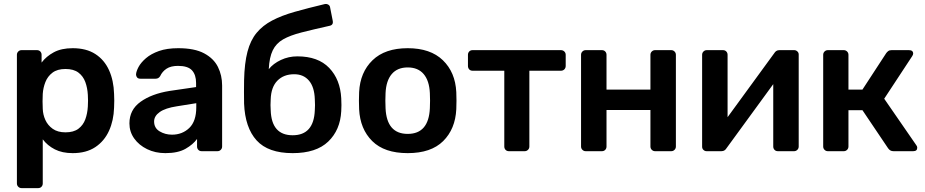

<svg xmlns="http://www.w3.org/2000/svg" viewBox="-20 -778 4761 988"><path d="M91 190Q81 190 74 183Q67 176 67 166V-496Q67 -506 74 -513Q81 -520 91 -520H170Q181 -520 187.5 -513Q194 -506 194 -496V-456Q218 -488 257 -509Q296 -530 354 -530Q424 -530 470.5 -500Q517 -470 541 -417Q565 -364 567 -295Q569 -260 567 -224Q565 -158 541 -105Q517 -52 470.5 -21Q424 10 354 10Q300 10 262 -9.5Q224 -29 200 -61V166Q200 176 193.5 183Q187 190 176 190ZM317 -97Q359 -97 383.5 -115.5Q408 -134 419 -164Q430 -194 432 -230Q434 -260 432 -290Q430 -326 419 -356Q408 -386 383.5 -404.5Q359 -423 317 -423Q275 -423 250 -404Q225 -385 213.5 -355.5Q202 -326 200 -295Q198 -257 200 -218Q201 -188 213.5 -160.5Q226 -133 251.5 -115Q277 -97 317 -97Z M831 10Q779 10 737 -10.5Q695 -31 670.5 -65.5Q646 -100 646 -143Q646 -213 703 -254Q760 -295 852 -310L989 -330V-351Q989 -393 968 -416Q947 -439 896 -439Q859 -439 837 -424.5Q815 -410 804 -386Q796 -373 781 -373H702Q691 -373 685.5 -379.5Q680 -386 680 -395Q681 -411 693 -433.5Q705 -456 731 -478.5Q757 -501 798 -515.5Q839 -530 897 -530Q981 -530 1030.5 -503.5Q1080 -477 1101.5 -433.5Q1123 -390 1123 -338V-24Q1123 -14 1116 -7Q1109 0 1099 0H1018Q1007 0 1000.5 -7Q994 -14 994 -24V-63Q974 -35 935 -12.5Q896 10 831 10ZM865 -85Q918 -85 954 -119.5Q990 -154 990 -226V-247L890 -231Q831 -222 802 -201.5Q773 -181 773 -153Q773 -119 801.5 -102Q830 -85 865 -85Z M1486 10Q1360 10 1300.5 -55.5Q1241 -121 1236 -245Q1235 -305 1236 -365Q1238 -453 1253.5 -512Q1269 -571 1300.5 -609Q1332 -647 1380.5 -672.5Q1429 -698 1496 -717Q1563 -736 1651 -757Q1661 -759 1669.5 -754Q1678 -749 1679 -738L1692 -672Q1697 -649 1675 -645Q1590 -626 1531.5 -611Q1473 -596 1437 -575.5Q1401 -555 1383.5 -519Q1366 -483 1363 -422Q1386 -451 1425.5 -469.5Q1465 -488 1510 -488Q1617 -488 1674 -428.5Q1731 -369 1736 -272Q1738 -236 1736 -206Q1731 -109 1669 -49.5Q1607 10 1486 10ZM1486 -82Q1595 -82 1600 -211Q1602 -235 1600 -267Q1598 -330 1570 -363Q1542 -396 1494 -396Q1440 -396 1407.5 -363Q1375 -330 1373 -267Q1371 -235 1373 -211Q1377 -82 1486 -82Z M2078 10Q1958 10 1895.5 -52Q1833 -114 1828 -216Q1827 -234 1827 -260Q1827 -286 1828 -304Q1833 -406 1897 -468Q1961 -530 2078 -530Q2195 -530 2259 -468Q2323 -406 2328 -304Q2329 -286 2329 -260Q2329 -234 2328 -216Q2323 -114 2260.5 -52Q2198 10 2078 10ZM2078 -89Q2186 -89 2192 -221Q2193 -236 2193 -260Q2193 -284 2192 -299Q2189 -363 2160 -397Q2131 -431 2078 -431Q2025 -431 1996 -397Q1967 -363 1964 -299Q1963 -284 1963 -260Q1963 -236 1964 -221Q1970 -89 2078 -89Z M2599 0Q2588 0 2581.5 -7Q2575 -14 2575 -24V-414H2412Q2401 -414 2394.5 -421Q2388 -428 2388 -439V-496Q2388 -506 2394.5 -513Q2401 -520 2412 -520H2866Q2877 -520 2884 -513Q2891 -506 2891 -496V-439Q2891 -428 2884 -421Q2877 -414 2866 -414H2704V-24Q2704 -14 2697 -7Q2690 0 2680 0Z M2994 0Q2984 0 2977 -7Q2970 -14 2970 -24V-496Q2970 -506 2977 -513Q2984 -520 2994 -520H3077Q3088 -520 3094.5 -513Q3101 -506 3101 -496V-317H3327V-496Q3327 -506 3334 -513Q3341 -520 3351 -520H3434Q3444 -520 3451 -513Q3458 -506 3458 -496V-24Q3458 -14 3451 -7Q3444 0 3434 0H3351Q3341 0 3334 -7Q3327 -14 3327 -24V-212H3101V-24Q3101 -14 3094.5 -7Q3088 0 3077 0Z M3616 0Q3607 0 3600 -6.5Q3593 -13 3593 -23V-496Q3593 -506 3600 -513Q3607 -520 3617 -520H3700Q3711 -520 3717.5 -513Q3724 -506 3724 -496V-175L3964 -504Q3968 -511 3974.5 -515.5Q3981 -520 3991 -520H4067Q4076 -520 4083 -513.5Q4090 -507 4090 -498V-24Q4090 -14 4083 -7Q4076 0 4066 0H3983Q3972 0 3965.5 -7Q3959 -14 3959 -24V-345L3719 -16Q3715 -9 3708.5 -4.5Q3702 0 3692 0Z M4240 0Q4230 0 4223 -7Q4216 -14 4216 -24V-496Q4216 -506 4223 -513Q4230 -520 4240 -520H4322Q4332 -520 4339 -513Q4346 -506 4346 -496V-317H4418L4540 -504Q4544 -510 4550.5 -515Q4557 -520 4568 -520H4657Q4679 -520 4679 -502Q4679 -497 4674 -489L4530 -270L4695 -31Q4700 -25 4700 -18Q4700 0 4679 0H4578Q4568 0 4561.5 -4Q4555 -8 4550 -15L4418 -211H4346V-24Q4346 -14 4339 -7Q4332 0 4322 0Z"/></svg>

Font: Rubik Medium
Style: Regular
Weight: 500
Designer: Hubert and Fischer
Foundry: Hubert and Fischer
Version: Version 2.300; ttfautohint (v1.8.4.7-5d5b);gftools[0.9.30]